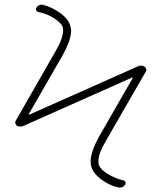

<svg xmlns="http://www.w3.org/2000/svg" viewBox="-20 -790 702 845"><path d="M522.5 3.9Q529.3 4.9 531.7 10.7Q534.2 16.6 531.2 22.5Q522.5 35.2 508.8 35.2Q505.9 35.2 502 35.2Q470.7 28.3 445.3 12.7Q387.7 -21.5 379.9 -64.5Q378.9 -71.3 378.9 -79.1Q378.9 -120.1 414.1 -185.5L564.5 -447.3Q564.5 -448.2 564 -449.2Q563.5 -450.2 562.5 -449.2L84 -236.3Q69.3 -229.5 54.7 -236.3Q49.8 -240.2 47.9 -246.1Q46.9 -248 46.9 -251Q46.9 -253.9 48.8 -257.8L225.6 -566.4Q252 -612.3 255.9 -639.6Q257.8 -647.5 257.8 -654.3Q257.8 -671.9 250 -681.6Q239.3 -697.3 208 -715.8Q181.6 -730.5 148.4 -737.3Q141.6 -739.3 139.2 -745.1Q136.7 -751 140.6 -756.8Q149.4 -769.5 162.1 -769.5Q166 -769.5 169.9 -768.6Q200.2 -760.7 225.6 -745.1Q284.2 -710.9 291 -668.9Q293 -663.1 293 -655.3Q293 -615.2 256.8 -548.8L106.4 -287.1Q106.4 -286.1 106.9 -285.2Q107.4 -284.2 108.4 -285.2L586.9 -498Q601.6 -504.9 615.2 -497.1Q621.1 -494.1 623 -487.3Q624 -485.4 624 -483.4Q624 -478.5 622.1 -475.6L444.3 -167Q418 -121.1 414.1 -93.8Q413.1 -86.9 413.1 -81.1Q413.1 -63.5 421.9 -51.8Q432.6 -36.1 462.9 -19.5Q491.2 -3.9 522.5 3.9Z"/></svg>

Font: Gen Jyuu Gothic ExtraLight
Style: Regular
Weight: 100
Designer: [Source Han Sans]
Ryoko NISHIZUKA  (kana & ideographs); Paul D. Hunt (Latin, Greek & Cyrillic); Wenlong ZHANG  (bopomofo
Version: Version 1.002.20150607